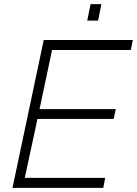

<svg xmlns="http://www.w3.org/2000/svg" viewBox="-20 -902 658 922"><path d="M399 -803H451L467 -882H415ZM40 0H476L485 -48H99L160 -331H526L536 -378H170L230 -662H608L618 -710H190Z"/></svg>

Font: Geist ExtraLight
Style: Italic
Weight: 200
Italic angle: -12°
Designer: Basement.studio, Andrés Briganti, Mateo Zaragoza
Foundry: Basement.studio, Vercel, Andrés Briganti, Guido Ferreyra, Mateo Zaragoza
Version: Version 1.500